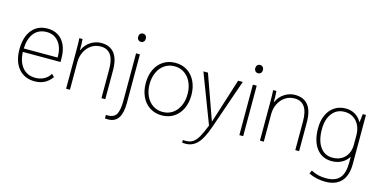

<svg xmlns="http://www.w3.org/2000/svg" viewBox="-84 -1160 3652 1837"><g transform="rotate(15 1742.0 -241.0)"><path d="M453 -233H80Q84 -135 131 -79.5Q178 -24 259 -24Q306 -24 345.5 -45.5Q385 -67 404 -103L430 -77Q369 10 260 10Q159 10 100.5 -59.5Q42 -129 42 -249Q42 -371 98 -440.5Q154 -510 252 -510Q346 -510 399.5 -445.5Q453 -381 453 -267ZM415 -277Q415 -367 371 -421.5Q327 -476 254 -476Q174 -476 129 -421.5Q84 -367 80 -267H415Z M571 -380Q571 -463 568 -500H600Q605 -444 603 -393H607Q631 -447 679.5 -478.5Q728 -510 784 -510Q871 -510 915 -453.5Q959 -397 959 -285V0H921V-286Q921 -476 788 -476Q737 -476 696.5 -449.5Q656 -423 632.5 -376Q609 -329 609 -272V0H571Z M1108 -659Q1108 -677 1118.5 -688.5Q1129 -700 1146 -700Q1163 -700 1173.5 -688.5Q1184 -677 1184 -659Q1184 -641 1173.5 -629.5Q1163 -618 1146 -618Q1129 -618 1118.5 -629.5Q1108 -641 1108 -659ZM1004 179 1003 144H1019Q1086 144 1108 101Q1130 58 1130 -25V-500H1168V-18Q1168 80 1135.5 130Q1103 180 1033 180Q1014 180 1004 179Z M1293 -250Q1293 -327 1321.5 -386Q1350 -445 1401 -477.5Q1452 -510 1519 -510Q1586 -510 1637 -477.5Q1688 -445 1716.5 -386Q1745 -327 1745 -250Q1745 -173 1716.5 -114Q1688 -55 1637 -22.5Q1586 10 1519 10Q1452 10 1401 -22.5Q1350 -55 1321.5 -114Q1293 -173 1293 -250ZM1707 -250Q1707 -316 1683 -367.5Q1659 -419 1616.5 -447.5Q1574 -476 1519 -476Q1464 -476 1421.5 -447.5Q1379 -419 1355 -367.5Q1331 -316 1331 -250Q1331 -184 1355 -132.5Q1379 -81 1421.5 -52.5Q1464 -24 1519 -24Q1574 -24 1616.5 -52.5Q1659 -81 1683 -132.5Q1707 -184 1707 -250Z M2187 -500 2016 -6Q1976 111 1927.5 162Q1879 213 1810 213Q1786 213 1777 211V185Q1785 186 1807 186Q1846 186 1874.5 168Q1903 150 1928 107Q1953 64 1983 -13L1797 -500H1842L2000 -56L2141 -500Z M2268 -659Q2268 -677 2278.5 -688.5Q2289 -700 2306 -700Q2323 -700 2333.5 -688.5Q2344 -677 2344 -659Q2344 -641 2333.5 -629.5Q2323 -618 2306 -618Q2289 -618 2278.5 -629.5Q2268 -641 2268 -659ZM2287 -500H2325V0H2287Z M2491 -380Q2491 -463 2488 -500H2520Q2525 -444 2523 -393H2527Q2551 -447 2599.5 -478.5Q2648 -510 2704 -510Q2791 -510 2835 -453.5Q2879 -397 2879 -285V0H2841V-286Q2841 -476 2708 -476Q2657 -476 2616.5 -449.5Q2576 -423 2552.5 -376Q2529 -329 2529 -272V0H2491Z M3407 -500V-13Q3407 100 3352.5 159Q3298 218 3195 218Q3107 218 3030 181L3044 148Q3084 168 3117.5 176Q3151 184 3194 184Q3285 184 3327.5 135.5Q3370 87 3370 -17V-76Q3344 -34 3301 -11Q3258 12 3203 12Q3107 12 3052 -60.5Q2997 -133 2997 -260Q2997 -335 3023 -391.5Q3049 -448 3096.5 -479Q3144 -510 3207 -510Q3257 -510 3298.5 -486Q3340 -462 3364 -418H3366L3376 -500ZM3369 -285Q3369 -371 3323.5 -423.5Q3278 -476 3203 -476Q3126 -476 3080.5 -417Q3035 -358 3035 -258Q3035 -148 3079.5 -85Q3124 -22 3202 -22Q3278 -22 3323.5 -69.5Q3369 -117 3369 -196Z"/></g></svg>

Font: Sarabun Thin
Style: Regular
Weight: 250
Designer: Suppakit Chalermlarp | Katatrad Co.,Ltd.
Foundry: Cadson Demak Co.,Ltd.
Version: Version 1.000; ttfautohint (v1.6)